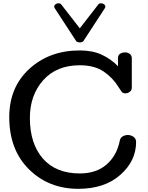

<svg xmlns="http://www.w3.org/2000/svg" viewBox="-20 -1163 920 1195"><path d="M37.6 0ZM827.1 -278.8Q827.1 -161.6 729 -74.7Q630.9 12.2 467.3 12.2Q283.2 12.2 160.4 -109.1Q37.6 -230.5 37.6 -434.1Q37.6 -620.1 162.8 -734.6Q288.1 -849.1 476.6 -849.1Q556.2 -849.1 613.3 -822.5Q670.4 -795.9 714.4 -751V-801.8Q714.4 -820.3 727.8 -828.6Q741.2 -836.9 759.3 -836.9Q775.4 -836.9 787.8 -827.4Q800.3 -817.9 800.3 -800.8V-618.2Q800.3 -601.1 787.8 -591.6Q775.4 -582 759.3 -582Q742.7 -582 734.9 -595Q727.1 -607.9 718.3 -620.1Q682.6 -678.7 625.2 -717.8Q567.9 -756.8 476.6 -756.8Q332 -756.8 249 -663.8Q166 -570.8 166 -428.7Q166 -268.6 247.1 -176Q328.1 -83.5 476.6 -83.5Q579.6 -83.5 643.6 -139.4Q707.5 -195.3 725.6 -288.1Q729 -305.7 743.9 -314.2Q758.8 -322.8 775.4 -322.8Q794.4 -322.8 810.8 -311.5Q827.1 -300.3 827.1 -278.8ZM476.6 -898.9Q469.7 -898.9 463.4 -901.1Q457 -903.3 454.1 -907.2L322.3 -1109.4Q319.8 -1112.3 318.6 -1115.5Q317.4 -1118.7 317.4 -1121.6Q317.4 -1130.4 325.7 -1136.5Q334 -1142.6 343.8 -1142.6Q348.1 -1142.6 352.8 -1141.4Q357.4 -1140.1 360.4 -1136.2L476.6 -986.8L592.8 -1136.2Q595.7 -1140.1 600.3 -1141.4Q605 -1142.6 609.4 -1142.6Q619.1 -1142.6 627.4 -1136.5Q635.7 -1130.4 635.7 -1121.6Q635.7 -1118.7 634.5 -1115.5Q633.3 -1112.3 630.9 -1109.4L499 -907.2Q496.1 -903.3 489.7 -901.1Q483.4 -898.9 476.6 -898.9Z"/></svg>

Font: Cutive
Style: Regular
Weight: 400
Designer: Vernon Adams
Version: Version 1.002